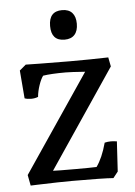

<svg xmlns="http://www.w3.org/2000/svg" viewBox="-50 -708 528 751"><g transform="rotate(-5 214.0 -332.5)"><path d="M291 -421Q235 -425 215 -425Q158 -425 126 -420Q117 -408 109 -384.5Q101 -361 99 -339Q86 -334 72 -334Q57 -334 46 -338L37 -448L62 -469Q93 -469 117 -468L235 -467Q318 -467 386 -469L393 -433L132 -46Q147 -45 221 -45Q280 -45 303 -46Q327 -79 343 -138Q355 -141 368 -141Q375 -141 391 -139L384 -21L365 3Q326 0 202 0Q157 0 67 3L40 4L32 -38ZM170 -611Q170 -669 222 -669Q248 -669 261.5 -654Q275 -639 275 -611Q275 -583 261.5 -568Q248 -553 222 -553Q170 -553 170 -611Z"/></g></svg>

Font: Caladea
Style: Regular
Weight: 400
Designer: Carolina Giovagnoli and Andres Torresi
Foundry: Carolina Giovagnoli & Andres Torresi
Version: Version 1.001